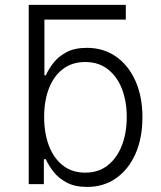

<svg xmlns="http://www.w3.org/2000/svg" viewBox="-20 -747 653 779"><path d="M490.4 -727.3V-667.6H160.2V-441.4H165.8Q176.8 -465.9 196.7 -491.7Q216.6 -517.4 249.6 -535.2Q282.7 -552.9 332.4 -552.9Q399.9 -552.9 450.5 -517.6Q501.1 -482.2 529.5 -418.9Q557.9 -355.5 557.9 -271.3Q557.9 -186.8 529.7 -123Q501.4 -59.3 451 -24Q400.6 11.4 333.5 11.4Q283.7 11.4 250.5 -6.4Q217.3 -24.1 197.1 -50.2Q176.8 -76.3 165.8 -101.2H158V0H96.6V-727.3ZM159.1 -272.4Q159.1 -206.7 178.6 -155.5Q198.2 -104.4 235.4 -75.5Q272.7 -46.5 325.6 -46.5Q380 -46.5 417.6 -76.5Q455.3 -106.5 474.8 -157.7Q494.3 -208.8 494.3 -272.4Q494.3 -335.2 475 -385.7Q455.6 -436.1 418 -465.7Q380.3 -495.4 325.6 -495.4Q272.4 -495.4 235.1 -466.8Q197.8 -438.2 178.4 -388Q159.1 -337.7 159.1 -272.4Z"/></svg>

Font: Inter UI Light
Style: Regular
Weight: 300
Designer: Rasmus Andersson
Foundry: rsms
Version: 3.2;8d6f07862